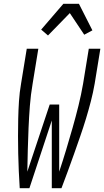

<svg xmlns="http://www.w3.org/2000/svg" viewBox="-20 -992 549 1012"><path d="M84 0Q81 -45 79 -91Q77 -137 76 -182.5Q75 -228 75 -274Q75 -320 76 -366Q77 -412 80 -458.5Q83 -505 91 -551L121 -735H182L152 -551Q142 -493 137.5 -434.5Q133 -376 130.5 -318Q128 -260 126.5 -202Q125 -144 124 -87L242 -441H292V-87Q311 -144 328.5 -202Q346 -260 362.5 -318Q379 -376 393.5 -434.5Q408 -493 418 -551L448 -735H509L479 -551Q471 -505 459 -458.5Q447 -412 433 -366Q419 -320 403 -274Q387 -228 371 -182.5Q355 -137 338 -91Q321 -45 304 0H253V-357L135 0ZM233 -805 197 -836 314 -972H396L467 -832L424 -809L348 -923Z"/></svg>

Font: Iosevka Curly Light
Style: Italic
Weight: 300
Italic angle: -9°
Monospace: yes
Designer: Belleve Invis
Foundry: Belleve Invis
Version: Version 22.1.2; ttfautohint (v1.8.4)